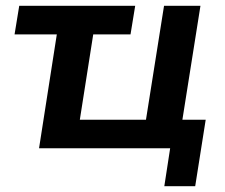

<svg xmlns="http://www.w3.org/2000/svg" viewBox="-20 -509 771 659"><path d="M544 130 564 0H114L175 -391H30L46 -489H444L428 -391H300L254 -98H481L543 -489H668L606 -98H686L650 130Z"/></svg>

Font: Nunito Sans 12pt ExtraLight
Style: Italic
Weight: 200
Italic angle: -9°
Designer: Vernon Adams
Foundry: Vernon Adams
Version: Version 3.101;gftools[0.9.27]